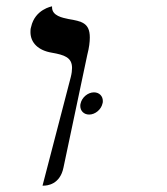

<svg xmlns="http://www.w3.org/2000/svg" viewBox="-20 -579 526 605"><path d="M114 6H117C128 6 169 3 180 -51L255 -406C261 -429 263 -447 263 -461C263 -507 237 -512 196 -519C177 -523 144 -529 144 -556V-559C144 -559 90 -550 78 -494C76 -488 76 -483 76 -478C76 -444 101 -420 143 -413C183 -406 207 -398 207 -365C207 -357 206 -348 203 -336ZM234 -253C233 -250 233 -248 233 -245C233 -230 244 -218 261 -218C280 -218 299 -234 303 -253C304 -255 304 -258 304 -261C304 -276 293 -288 276 -288C257 -288 238 -272 234 -253Z"/></svg>

Font: Libertinus Serif
Style: Italic
Weight: 400
Italic angle: -12°
Designer: Philipp H. Poll, Khaled Hosny
Foundry: Caleb Maclennan
Version: Version 7.050;RELEASE